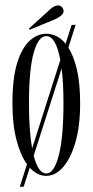

<svg xmlns="http://www.w3.org/2000/svg" viewBox="-20 -654 350 726"><path d="M55 52 82 -33Q57.5 -67 42.2 -125.2Q27 -183.5 27 -263.5Q27 -359 45.2 -416.8Q63.5 -474.5 92.8 -500.5Q122 -526.5 155 -526.5Q174 -526.5 193 -517.5Q212 -508.5 228 -488.5L251 -560H266L238.5 -474Q258.5 -443 270.8 -391.2Q283 -339.5 283 -263.5Q283 -176.5 265 -115.2Q247 -54 218 -21.5Q189 11 155 11Q121 11 92.5 -20L69.5 52ZM89.5 -263.5Q89.5 -160 101.5 -93L208 -427Q191.5 -517.5 155 -517.5Q125 -517.5 107.2 -453.8Q89.5 -390 89.5 -263.5ZM155 2Q184.5 2 202.2 -66.2Q220 -134.5 220 -263.5Q220 -340 213 -395L107.5 -65.5Q124.5 2 155 2ZM92 -541.5 89.5 -546 171 -620Q186 -633.5 199.5 -633.5Q211.5 -633.5 218 -621.5Q220.5 -617 220.5 -612.5Q220.5 -603 210.5 -594.8Q200.5 -586.5 189 -581.5Z"/></svg>

Font: Imbue 100pt Light
Style: Regular
Weight: 300
Designer: Tyler Finck
Foundry: Etcetera Type Company
Version: Version 1.102; ttfautohint (v1.8.3)